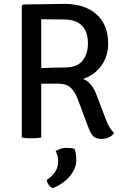

<svg xmlns="http://www.w3.org/2000/svg" viewBox="-20 -707 639 987"><path d="M99 -684 311 -687Q416 -687 476 -633.5Q536 -580 536 -483Q536 -416 500 -368Q464 -320 407 -301Q452 -285 477 -217L523 -96Q543 -43 567 -24Q547 7 500 7Q473 7 459 -7.5Q445 -22 433 -55L381 -194Q366 -235 343.5 -256Q321 -277 278 -277H192V0Q172 4 142 4Q112 4 92 0V-677ZM192 -608V-357Q251 -360 313.5 -360Q376 -360 404 -395Q432 -430 432 -483Q432 -607 307 -607Q226 -607 192 -608ZM266 70Q292 53 320.5 53Q349 53 363 58Q372 78 372 118Q372 158 340 197.5Q308 237 252 260Q227 251 220 218Q279 180 279 123Q279 94 266 70Z"/></svg>

Font: Signika Negative
Style: Regular
Weight: 400
Designer: Anna Giedrys
Foundry: Anna Giedrys
Version: Version 1.001